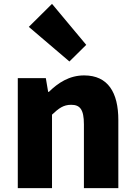

<svg xmlns="http://www.w3.org/2000/svg" viewBox="-20 -973 698 993"><path d="M72 0H249V-380C284 -413 308 -431 348 -431C393 -431 414 -408 414 -330V0H592V-352C592 -494 539 -583 415 -583C338 -583 280 -544 233 -498H229L217 -569H72ZM339 -655 426 -741 249 -953 129 -834Z"/></svg>

Font: Noto Sans Korean Black
Style: Bold
Weight: 900
Designer: Ryoko NISHIZUKA (kana & ideographs); Paul D. Hunt (Latin, Greek & Cyrillic); Wenlong ZHANG (bopomofo); Sandoll Communica
Foundry: Adobe Systems Incorporated
Version: Version 1.000;PS 1;hotconv 1.0.78;makeotf.lib2.5.61930